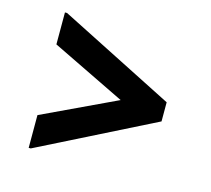

<svg xmlns="http://www.w3.org/2000/svg" viewBox="-81 -673 778 708"><g transform="rotate(15 308.0 -319.5)"><path d="M92 -61H84V-186L366 -319L84 -456V-578H92L532 -355V-282Z"/></g></svg>

Font: Kufam
Style: Bold
Weight: 700
Designer: Wael Morcos, Artur Schmal
Foundry: Original Type
Version: Version 1.300; ttfautohint (v1.8.3)